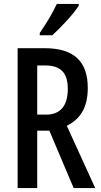

<svg xmlns="http://www.w3.org/2000/svg" viewBox="-20 -960 516 980"><path d="M382 -931V-940H270C249 -895 220 -845 183 -792V-780H247C289 -818 357 -890 382 -931ZM208 -714H70V0H170V-293H232L356 0H466L321 -318C396 -355 428 -419 428 -511C428 -646 358 -714 208 -714ZM209 -626C289 -626 326 -590 326 -506C326 -419 287 -375 216 -375H170V-626Z"/></svg>

Font: Noto Sans Armenian ExtraCondensed Medium
Style: Regular
Weight: 500
Width: 2
Designer: Monotype Design Team
Foundry: Monotype Imaging Inc.
Version: Version 2.008